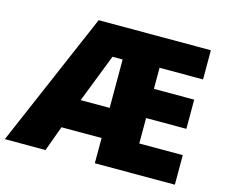

<svg xmlns="http://www.w3.org/2000/svg" viewBox="-106 -849 1152 985"><g transform="rotate(15 470.5 -357.0)"><path d="M898 0H473V-134H260L211 0H-5L302 -714H898V-559H667V-447H881V-292H667V-157H898ZM319 -294H473V-551H419Z"/></g></svg>

Font: Noto Sans Khmer Black
Style: Regular
Weight: 900
Version: Version 2.003